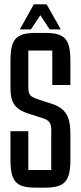

<svg xmlns="http://www.w3.org/2000/svg" viewBox="-20 -856 370 881"><path d="M194 -836H135L71 -721H122L165 -786L208 -721H259ZM186 5C278 5 303 -24 303 -125V-236C303 -301 295 -354 220 -379C124 -411 110 -406 110 -459V-624H220V-466H303V-575C303 -676 279 -705 186 -705H145C52 -705 28 -676 28 -575V-459C28 -394 39 -358 110 -335L181 -312C221 -299 215 -268 215 -236V-76H110V-254H28V-125C28 -24 52 5 144 5Z"/></svg>

Font: Queering
Style: Regular
Weight: 400
Designer: Adam Naccarato
Foundry: adamnac
Version: Version 2.000;hotconv 1.0.109;makeotfexe 2.5.65596